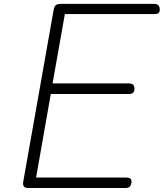

<svg xmlns="http://www.w3.org/2000/svg" viewBox="-20 -948 826 968"><path d="M123.5 0Q106.5 0 100.5 -8Q94.5 -16 97 -31L250 -895.5Q252.5 -912 259.5 -920.2Q266.5 -928.5 287 -928.5H754.5Q773.5 -928.5 779.5 -920.2Q785.5 -912 785.5 -900.5Q785.5 -888.5 779.8 -882.8Q774 -877 754.5 -877H307L245 -527.5H627Q646 -527.5 652 -520Q658 -512.5 658 -500Q658 -488.5 652 -481.2Q646 -474 627 -474H236L162 -53H611.5Q631 -53 637 -47.8Q643 -42.5 643 -31.5Q643 -19.5 636.5 -9.8Q630 0 611.5 0Z"/></svg>

Font: Edu VIC WA NT Hand Pre
Style: Regular
Weight: 400
Designer: Tina and Corey Anderson, Eben Sorkin, Mirko Velimirovic
Foundry: Google for Education
Version: Version 1.000